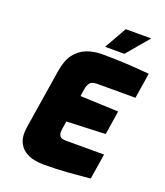

<svg xmlns="http://www.w3.org/2000/svg" viewBox="-166 -1045 997 1162"><g transform="rotate(20 332.0 -464.0)"><path d="M251 6Q223 6 190.5 -0.5Q158 -7 130 -26Q102 -45 87.5 -80.5Q73 -116 82 -173L143 -556Q154 -627 184.5 -667.5Q215 -708 260.5 -725.5Q306 -743 360 -743Q435 -743 510 -739Q585 -735 664 -728L638 -564H390Q359 -564 346.5 -549.5Q334 -535 329 -507L322 -460L568 -450L544 -296L294 -286L285 -228Q283 -212 286.5 -200Q290 -188 301 -182Q312 -176 331 -176H577L551 -12Q481 -5 408 0.5Q335 6 251 6ZM360 -791 441 -934H605L484 -791Z"/></g></svg>

Font: Exo Thin Black
Style: Italic
Weight: 900
Italic angle: -9°
Version: Version 2.000